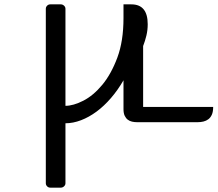

<svg xmlns="http://www.w3.org/2000/svg" viewBox="-20 -560 997 880"><path d="M280 -75Q316 -75 362 -98.5Q408 -122 449 -171.5Q490 -221 518 -296.5Q546 -372 546 -477V-540H582Q657 -540 657 -449Q657 -422 651 -397Q645 -372 636 -349V-70H957Q957 -48 951 -34.5Q945 -21 935 -13.5Q925 -6 912.5 -3Q900 0 887 0H607Q596 0 585 -2.5Q574 -5 565.5 -11.5Q557 -18 551.5 -29.5Q546 -41 546 -60V-192Q520 -147 488.5 -110.5Q457 -74 422.5 -48.5Q388 -23 351.5 -9Q315 5 280 5V280Q280 288 273.5 294Q267 300 259 300H210Q202 300 196 294Q190 288 190 280V-520Q190 -528 196 -534Q202 -540 210 -540H259Q267 -540 273.5 -534Q280 -528 280 -520Z"/></svg>

Font: Warnes
Style: Regular
Weight: 400
Designer: Eduardo Rodriguez Tunni
Foundry: Eduardo Rodriguez Tunni
Version: Version 1.001